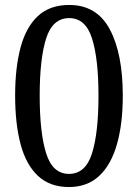

<svg xmlns="http://www.w3.org/2000/svg" viewBox="-20 -744 556 774"><path d="M258 10Q181 10 133 -35Q85 -80 63 -162.5Q41 -245 41 -359Q41 -471 63 -553Q85 -635 133 -679.5Q181 -724 259 -724Q370 -724 422.5 -626Q475 -528 475 -358Q475 -245 451.5 -162.5Q428 -80 380 -35Q332 10 258 10ZM258 -43Q325 -43 351 -126Q377 -209 377 -358Q377 -507 351 -589Q325 -671 259 -671Q192 -671 166 -589Q140 -507 140 -358Q140 -209 166 -126Q192 -43 258 -43Z"/></svg>

Font: Noto Serif Khmer SemiCondensed
Style: Regular
Weight: 400
Width: 4
Designer: Danh Hong and the Monotype Design Team
Foundry: Monotype Imaging Inc.
Version: Version 2.004; ttfautohint (v1.8.4.7-5d5b)